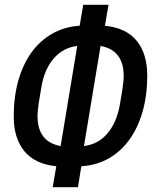

<svg xmlns="http://www.w3.org/2000/svg" viewBox="-20 -747 640 798"><path d="M214 -56Q125 -65 81 -119Q37 -173 37 -263Q37 -344 56 -411.5Q75 -479 110.5 -528.5Q146 -578 197 -607Q248 -636 311 -640L326 -727H431L416 -640Q505 -631 548.5 -577Q592 -523 592 -433Q592 -352 573 -284.5Q554 -217 518.5 -167.5Q483 -118 432.5 -89Q382 -60 318 -56L304 31H199ZM301 -556Q242 -549 203 -503.5Q164 -458 152 -385L141 -319Q139 -305 137.5 -290.5Q136 -276 136 -263Q136 -212 159.5 -180.5Q183 -149 232 -140ZM329 -140Q388 -147 426.5 -192.5Q465 -238 478 -311L489 -377Q491 -391 492.5 -405.5Q494 -420 494 -433Q494 -484 470.5 -515.5Q447 -547 398 -556Z"/></svg>

Font: IBM Plex Mono Medium
Style: Italic
Weight: 500
Italic angle: -9°
Monospace: yes
Designer: Mike Abbink, Paul van der Laan, Pieter van Rosmalen
Foundry: Bold Monday
Version: Version 2.3